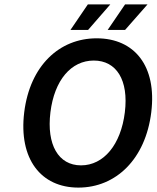

<svg xmlns="http://www.w3.org/2000/svg" viewBox="-20 -840 714 872"><path d="M336 12C507 12 641 -118 667 -330C693 -541 590 -666 419 -666C249 -666 116 -541 90 -330C64 -118 166 12 336 12ZM348 -89C245 -89 191 -183 209 -330C227 -476 303 -565 406 -565C509 -565 565 -476 547 -330C529 -183 451 -89 348 -89ZM380 -704 481 -820H379L300 -704ZM469 -704H548L650 -820H548Z"/></svg>

Font: Falling Sky
Style: Obl
Weight: 400
Designer: Paul D. Hunt
Foundry: Adobe Systems Incorporated
Version: Version 1.02